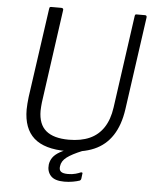

<svg xmlns="http://www.w3.org/2000/svg" viewBox="-60 -793 826 1015"><g transform="rotate(5 353.0 -285.0)"><path d="M608 -238Q596 -153 559.5 -97.5Q523 -42 462.5 -16Q402 10 317 10Q200 10 144 -40Q88 -90 88 -191Q88 -206 89.5 -223Q91 -240 93 -258L160 -731Q161 -738 163 -740Q165 -742 170 -742H224Q230 -742 233 -738.5Q236 -735 234 -728L165 -234Q164 -222 163 -211.5Q162 -201 162 -191Q162 -119 202.5 -85Q243 -51 324 -51Q388 -51 434 -71.5Q480 -92 508 -134.5Q536 -177 545 -241L614 -733Q615 -739 617 -740.5Q619 -742 623 -742H668Q674 -742 676 -738.5Q678 -735 677 -729L608 -238ZM230 89Q233 68 245 51Q257 34 282.5 19.5Q308 5 351 -8L401 2Q347 24 320 44.5Q293 65 290 93Q287 112 297.5 121Q308 130 335 130Q358 130 375.5 125Q393 120 401 116Q407 114 410 116Q413 118 411 123L408 148Q407 153 405 155.5Q403 158 401 159Q387 164 365 168Q343 172 319 172Q268 172 247 148.5Q226 125 230 89Z"/></g></svg>

Font: Libre Franklin Light
Style: Italic
Weight: 300
Italic angle: -8°
Designer: Pablo Impallari, Rodrigo Fuenzalida, Nhung Nguyen
Foundry: Impallari Type
Version: Version 3.000